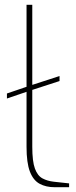

<svg xmlns="http://www.w3.org/2000/svg" viewBox="-20 -783 318 803"><path d="M9 -371V-392L91 -420L115 -428L229 -465V-444L115 -407L91 -399ZM209 0Q172 0 145.5 -14.5Q119 -29 105 -65.5Q91 -102 91 -169V-763H115V-169Q115 -108 126 -78Q137 -48 157.5 -37Q178 -26 205 -23L269 -16V0Z"/></svg>

Font: Exo Thin Thin
Style: Regular
Weight: 250
Version: Version 2.000